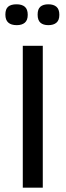

<svg xmlns="http://www.w3.org/2000/svg" viewBox="-20 -873 305 893"><path d="M86 0V-660H179V0ZM205 -756Q181 -756 168 -767.5Q155 -779 155 -805Q155 -831 168 -842Q181 -853 205 -853Q229 -853 242.5 -841.5Q256 -830 256 -804Q256 -779 242.5 -767.5Q229 -756 205 -756ZM58 -756Q32 -756 18.5 -768Q5 -780 5 -805Q5 -831 18 -842Q31 -853 57 -853Q82 -853 95.5 -841.5Q109 -830 109 -804Q109 -779 95.5 -767.5Q82 -756 58 -756Z"/></svg>

Font: Bricolage Grotesque 96pt ExtraBold
Style: Regular
Weight: 400
Version: Version 1.001;gftools[0.9.33.dev8+g029e19f]